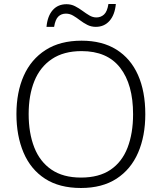

<svg xmlns="http://www.w3.org/2000/svg" viewBox="-20 -928 808 958"><path d="M705 -358Q705 -249 669 -166Q633 -83 561.5 -36.5Q490 10 384 10Q276 10 204.5 -36.5Q133 -83 97.5 -166.5Q62 -250 62 -359Q62 -468 98.5 -550Q135 -632 207.5 -678.5Q280 -725 387 -725Q490 -725 561 -680.5Q632 -636 668.5 -554Q705 -472 705 -358ZM123 -359Q123 -264 151 -192.5Q179 -121 237 -81.5Q295 -42 384 -42Q474 -42 531.5 -81Q589 -120 616.5 -191.5Q644 -263 644 -358Q644 -507 579.5 -590Q515 -673 387 -673Q298 -673 239 -633.5Q180 -594 151.5 -523.5Q123 -453 123 -359ZM212 -794Q217 -848 243 -877.5Q269 -907 312 -907Q335 -907 354.5 -897Q374 -887 391.5 -874Q409 -861 426 -851Q443 -841 461 -841Q483 -841 499 -855.5Q515 -870 521 -908H558Q553 -854 526.5 -824Q500 -794 458 -794Q435 -794 415.5 -804Q396 -814 379 -827Q362 -840 345 -850Q328 -860 309 -860Q286 -860 271 -845.5Q256 -831 250 -794Z"/></svg>

Font: RS Noto Sans Light
Style: Regular
Weight: 300
Designer: Monotype Design Team
Foundry: Monotype Imaging Inc.
Version: Version 3.10